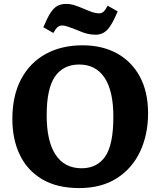

<svg xmlns="http://www.w3.org/2000/svg" viewBox="-20 -945 817 979"><path d="M384 14Q271 14 195 -31Q119 -76 81 -155.5Q43 -235 43 -338Q43 -457 87.5 -541Q132 -625 212.5 -669.5Q293 -714 401 -714Q501 -714 576 -673Q651 -632 693 -554.5Q735 -477 735 -367Q735 -259 694.5 -172.5Q654 -86 575.5 -36Q497 14 384 14ZM396 -87Q475 -87 516.5 -147Q558 -207 558 -350Q558 -482 513 -549Q468 -616 384 -616Q303 -616 260.5 -555Q218 -494 218 -357Q218 -225 263.5 -156Q309 -87 396 -87ZM468 -768Q445 -768 423 -773.5Q401 -779 375 -791Q349 -801 329.5 -808Q310 -815 296 -815Q284 -815 274 -807Q264 -799 252 -777L201 -806Q220 -852 236.5 -878Q253 -904 272 -914.5Q291 -925 317 -925Q339 -925 359.5 -918.5Q380 -912 408 -900Q433 -889 451 -883Q469 -877 485 -877Q498 -877 507.5 -885Q517 -893 529 -916L580 -887Q553 -821 528.5 -794.5Q504 -768 468 -768Z"/></svg>

Font: Literata 12pt
Style: Bold
Weight: 700
Designer: Latin by Veronika Burian and Jose Scaglione. Greek by Irene Vlachou. Cyrillic by Vera Evstafieva.
Foundry: TypeTogether
Version: Version 3.002